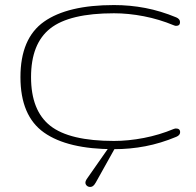

<svg xmlns="http://www.w3.org/2000/svg" viewBox="-20 -574 767 752"><path d="M426.3 10.3Q244.6 10.3 152.3 -54.9Q60.1 -120.1 60.1 -272Q60.1 -423.8 152.3 -489Q244.6 -554.2 426.3 -554.2Q489.3 -554.2 549.3 -542.7Q609.4 -531.2 670.4 -505.9Q685.1 -499.5 685.1 -487.3Q685.1 -472.7 669.4 -472.7Q666 -472.7 660.2 -475.1Q604 -498.5 543.5 -510.3Q482.9 -522 426.3 -522Q252.4 -522 177 -462.6Q101.6 -403.3 101.6 -272Q101.6 -140.6 177 -81.3Q252.4 -22 426.3 -22Q482.9 -22 543.5 -33.7Q604 -45.4 660.2 -68.8Q666 -70.8 668.9 -70.8Q685.5 -70.8 685.5 -56.2Q685.5 -44.4 670.4 -38.1Q609.4 -12.7 549.3 -1.2Q489.3 10.3 426.3 10.3ZM333.5 158.2Q325.2 158.2 319.8 153.1Q314.5 147.9 314.5 141.1Q314.5 135.3 319.3 127.9L412.1 -4.9Q418.5 -14.2 424.8 -14.2Q433.6 -14.2 433.6 -3.4Q433.6 0.5 431.6 3.9L355 141.1Q349.1 151.4 344 154.8Q338.9 158.2 333.5 158.2Z"/></svg>

Font: Gruppo
Style: Regular
Weight: 400
Designer: Vernon Adams
Foundry: Vernon Adams
Version: Version 1.001; ttfautohint (v1.8.4.7-5d5b);gftools[0.9.28]